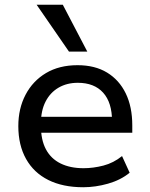

<svg xmlns="http://www.w3.org/2000/svg" viewBox="-20 -778 631 807"><path d="M330 9Q244 9 183 -21.5Q122 -52 89.5 -110Q57 -168 57 -248Q57 -322 87.5 -380Q118 -438 173.5 -471Q229 -504 306 -504Q379 -504 430 -473Q481 -442 508.5 -385.5Q536 -329 536 -251V-220H133V-287H469L451 -268Q451 -347 413.5 -388.5Q376 -430 307 -430Q261 -430 226 -409.5Q191 -389 171.5 -351Q152 -313 152 -260V-249Q152 -190 173 -150.5Q194 -111 234.5 -91Q275 -71 331 -71Q372 -71 414.5 -82Q457 -93 493 -122L525 -52Q487 -21 434 -6Q381 9 330 9ZM270 -561 134 -758H244L347 -561Z"/></svg>

Font: Nunito Sans 12pt ExtraLight 8pt Medium
Style: Regular
Weight: 500
Version: Version 3.101;gftools[0.9.27]